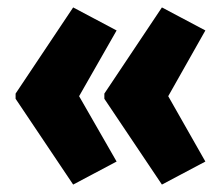

<svg xmlns="http://www.w3.org/2000/svg" viewBox="-20 -539 600 517"><path d="M22 -287V-273L177 -42L294 -104L193 -280L294 -457L177 -519ZM261 -287V-273L416 -42L533 -104L433 -280L533 -457L416 -519Z"/></svg>

Font: Noto Sans Arabic ExtCond Blk
Style: Regular
Weight: 900
Width: 2
Designer: Monotype Design Team, Nadine Chahine, Nizar Qandah and Khaled Hosny
Foundry: Monotype Imaging Inc.
Version: Version 2.012